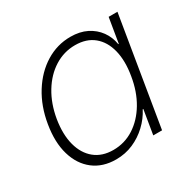

<svg xmlns="http://www.w3.org/2000/svg" viewBox="-126 -670 822 813"><g transform="rotate(-30 285.0 -263.5)"><path d="M221.7 9.8Q156.2 9.8 111.8 -24.7Q67.4 -59.1 49.3 -120.8Q31.2 -182.6 44.9 -264.2Q58.1 -344.7 96.7 -406.5Q135.3 -468.3 191.2 -502.7Q247.1 -537.1 312 -537.1Q357.4 -537.1 391.1 -520.3Q424.8 -503.4 445.8 -474.4Q466.8 -445.3 472.7 -408.7H475.1L495.1 -529.3H538.1L450.7 0H407.7L427.2 -118.2H424.3Q405.8 -82 375 -53Q344.2 -23.9 305.4 -7.1Q266.6 9.8 221.7 9.8ZM231.4 -30.8Q286.6 -30.8 332.5 -60.3Q378.4 -89.8 409.7 -142.3Q440.9 -194.8 452.1 -264.2Q463.9 -333.5 450.7 -386Q437.5 -438.5 402.1 -467.5Q366.7 -496.6 311.5 -496.6Q256.8 -496.6 210.4 -467.5Q164.1 -438.5 132.1 -386Q100.1 -333.5 88.4 -264.2Q77.1 -194.3 91.1 -141.8Q105 -89.4 140.9 -60.1Q176.8 -30.8 231.4 -30.8Z"/></g></svg>

Font: Inter 24pt ExtraLight
Style: Italic
Weight: 250
Italic angle: -9.3988°
Version: Version 4.001;git-66647c0bb